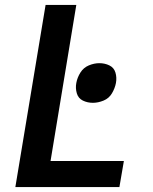

<svg xmlns="http://www.w3.org/2000/svg" viewBox="-20 -755 616 775"><path d="M42 0H462L480 -105H184L288 -735H164ZM355 -340Q376 -340 398 -349Q420 -358 432 -378.5Q444 -399 448 -420Q452 -442 446 -462Q440 -482 421.5 -491Q403 -500 381 -500Q360 -500 338.5 -491Q317 -482 304.5 -462Q292 -442 288 -420Q284 -399 290 -378.5Q296 -358 314.5 -349Q333 -340 355 -340Z"/></svg>

Font: Iosevka Sparkle
Style: Bold Italic
Weight: 700
Italic angle: -9°
Designer: Belleve Invis
Foundry: Belleve Invis
Version: Version 4.5.0; ttfautohint (v1.8.3)